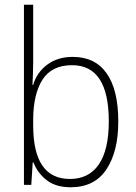

<svg xmlns="http://www.w3.org/2000/svg" viewBox="-20 -873 572 810"><path d="M120 -613Q120 -590 119 -562.5Q118 -535 117 -515H120Q135 -567 179 -600Q223 -633 287 -633Q381 -633 430 -563.5Q479 -494 479 -360Q479 -234 429 -158.5Q379 -83 278 -83Q216 -83 177.5 -112.5Q139 -142 121 -188H118L112 -93H81V-853H120ZM284 -598Q198 -598 159 -536.5Q120 -475 120 -367V-344Q120 -118 275 -118Q355 -118 397 -179.5Q439 -241 439 -361Q439 -598 284 -598Z"/></svg>

Font: Noto Sans Telugu UI SemiCondensed ExtraLight
Style: Regular
Weight: 200
Width: 4
Designer: Jelle Bosma - Monotype Design Team
Foundry: Monotype Imaging Inc.
Version: Version 2.005; ttfautohint (v1.8.4.7-5d5b)